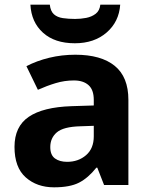

<svg xmlns="http://www.w3.org/2000/svg" viewBox="-20 -791 644 821"><path d="M302 -557Q412 -557 470.5 -509.5Q529 -462 529 -364V0H425L396 -74H392Q357 -30 318 -10Q279 10 211 10Q138 10 90 -32.5Q42 -75 42 -163Q42 -250 103 -291.5Q164 -333 286 -337L381 -340V-364Q381 -407 358.5 -427Q336 -447 296 -447Q256 -447 218 -435.5Q180 -424 142 -407L93 -508Q137 -531 190.5 -544Q244 -557 302 -557ZM323 -251Q251 -249 223 -225Q195 -201 195 -162Q195 -128 215 -113.5Q235 -99 267 -99Q315 -99 348 -127.5Q381 -156 381 -208V-253ZM494 -771Q489 -698 436 -652Q383 -606 300 -606Q214 -606 164 -651Q114 -696 110 -771H193Q196 -743 210.5 -730Q225 -717 249 -713.5Q273 -710 301 -710Q325 -710 348.5 -714.5Q372 -719 389 -732Q406 -745 409 -771Z"/></svg>

Font: Noto Sans Bamum
Style: Bold
Weight: 700
Designer: Monotype Design Team
Foundry: Monotype Imaging Inc.
Version: Version 2.002; ttfautohint (v1.8.4.7-5d5b)